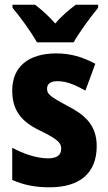

<svg xmlns="http://www.w3.org/2000/svg" viewBox="-20 -786 459 816"><path d="M137 -606H293C316 -648 366 -715 397 -753V-766H302C276 -746 244 -721 215 -686C185 -720 154 -747 129 -766H33V-753C64 -717 116 -645 137 -606ZM391 -165C391 -255 340 -298 267 -336C190 -377 180 -387 180 -409C180 -430 195 -441 224 -441C266 -441 303 -423 343 -401L385 -515C329 -545 278 -559 219 -559C102 -559 32 -503 32 -402C32 -318 69 -270 148 -232C233 -191 240 -176 240 -153C240 -127 222 -113 184 -113C135 -113 78 -133 32 -158V-21C83 1 131 10 191 10C319 10 391 -50 391 -165Z"/></svg>

Font: Noto Sans Gurmukhi UI Condensed ExtraBold
Style: Regular
Weight: 800
Width: 3
Designer: Jelle Bosma - Monotype Design Team
Foundry: Monotype Imaging Inc.
Version: Version 2.004